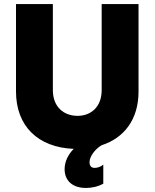

<svg xmlns="http://www.w3.org/2000/svg" viewBox="-20 -720 763 948"><path d="M404 208C431 208 460 203 490 187V93C478 103 462 109 447 109C431 109 422 99 422 81C422 51 452 14 482 -3C593 -39 664 -130 664 -268V-700H482V-275C482 -191 428 -148 363 -148C296 -148 241 -191 241 -275V-700H59V-268C59 -98 167 8 344 15C316 43 299 79 299 115C299 173 339 208 404 208Z"/></svg>

Font: Fixel Display ExtraBold
Style: Regular
Weight: 800
Designer: AlfaBravo + MacPaw
Foundry: Kyrylo Tkachov, Marchela Mozhyna, Serhii Makarenko, Maria Weinstein, Zakhar Kryvoshyya
Version: Version 1.211